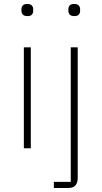

<svg xmlns="http://www.w3.org/2000/svg" viewBox="-20 -746 511 966"><path d="M118 -665Q102 -665 95 -672.5Q88 -680 88 -691V-700Q88 -711 94.5 -718.5Q101 -726 117 -726Q133 -726 140 -718.5Q147 -711 147 -700V-691Q147 -680 140.5 -672.5Q134 -665 118 -665ZM100 -508H135V0H100ZM336 -508H371V149Q371 200 323 200H251V169H336ZM354 -665Q338 -665 331 -672.5Q324 -680 324 -691V-700Q324 -711 330.5 -718.5Q337 -726 353 -726Q369 -726 376 -718.5Q383 -711 383 -700V-691Q383 -680 376.5 -672.5Q370 -665 354 -665Z"/></svg>

Font: IBM Plex Sans Thai Looped ExtraLight
Style: Regular
Weight: 200
Designer: Mike Abbink, Paul van der Laan, Pieter van Rosmalen, Ben Mitchell, Mark Frömberg
Foundry: Bold Monday
Version: Version 1.0